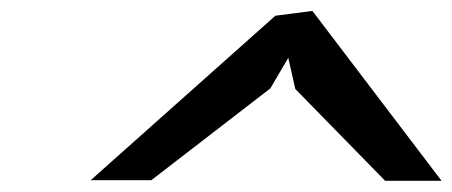

<svg xmlns="http://www.w3.org/2000/svg" viewBox="-20 -778 806 342"><path d="M766.5 -456H666L506 -619.5L493.5 -675L461.5 -620.5L249.5 -457H141.5L470.5 -750L536.5 -758.5Z"/></svg>

Font: B612
Style: Italic
Weight: 400
Italic angle: -10°
Designer: Nicolas Chauveau, Thomas Paillot, Jonathan Favre-Lamarine, Jean-Luc Vinot
Foundry: AIRBUS
Version: Version 1.008